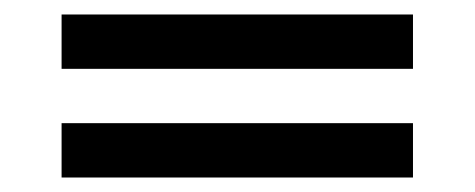

<svg xmlns="http://www.w3.org/2000/svg" viewBox="-20 -385 655 265"><path d="M65 -290H550V-365H65ZM65 -140H550V-215H65Z"/></svg>

Font: Jost-400-Book
Style: Regular
Weight: 400
Version: Version 3.200; ttfautohint (v0.97) -l 8 -r 50 -G 200 -x 14 -